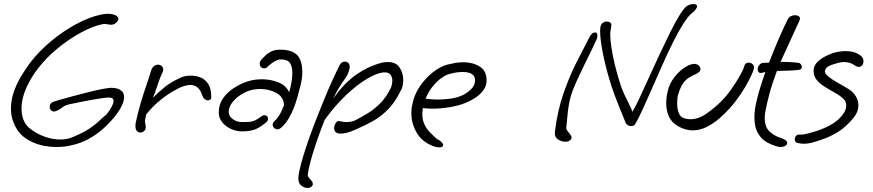

<svg xmlns="http://www.w3.org/2000/svg" viewBox="-20 -670 4306 947"><path d="M258 55Q195 55 143.5 32.5Q92 10 67 -27Q50 -53 42 -79.5Q34 -106 34 -134Q34 -176 48 -216.5Q62 -257 84.5 -294.5Q107 -332 130 -362Q173 -418 232 -467Q291 -516 356.5 -551.5Q422 -587 483 -599Q497 -602 511 -602Q534 -602 549 -595Q564 -588 564 -577Q564 -565 545 -552Q538 -548 529 -548Q519 -548 508 -550.5Q497 -553 491 -552Q439 -542 378.5 -509Q318 -476 262.5 -430Q207 -384 168 -333Q134 -290 110 -237Q86 -184 86 -134Q86 -112 91.5 -92Q97 -72 109 -55Q119 -41 145 -23.5Q171 -6 206 6Q241 18 278 18Q293 18 308 15.5Q323 13 337 7Q390 -15 420.5 -35.5Q451 -56 470 -74.5Q489 -93 506 -106Q524 -129 532 -145.5Q540 -162 540 -172Q540 -189 518 -189Q490 -188 435 -178Q380 -168 324 -156Q305 -152 295.5 -146Q286 -140 278.5 -134Q271 -128 256 -122Q250 -120 247 -120Q237 -120 231 -127Q225 -134 225 -144Q225 -161 243 -168Q251 -171 277.5 -178.5Q304 -186 341 -196Q378 -206 416 -215.5Q454 -225 485 -231Q516 -237 530 -237Q592 -235 592 -191Q592 -153 546 -95Q542 -91 526 -72Q510 -53 482 -29Q454 -5 415 16.5Q376 38 326 48Q309 52 292 53.5Q275 55 258 55Z M672 -16Q663 -16 655.5 -23.5Q648 -31 648 -49Q648 -53 648.5 -57.5Q649 -62 650 -67Q659 -111 673.5 -160Q688 -209 703 -252.5Q718 -296 725 -321Q730 -337 739.5 -344Q749 -351 759 -351Q770 -351 777.5 -344.5Q785 -338 785 -327Q785 -318 779 -307Q773 -296 764.5 -272Q756 -248 748 -224Q740 -200 734 -188Q769 -222 797 -244Q825 -266 871 -287Q891 -297 923 -297Q946 -297 969 -288Q992 -279 1007 -256Q1022 -233 1022 -191Q1022 -175 1004 -175Q997 -175 989.5 -181Q982 -187 977 -201Q970 -224 955.5 -237.5Q941 -251 918 -251Q904 -251 886 -245Q864 -238 831 -218.5Q798 -199 763.5 -170Q729 -141 700 -104Q700 -97 697.5 -88Q695 -79 695 -68Q695 -66 697 -58Q699 -50 699 -42Q699 -31 690.5 -23.5Q682 -16 672 -16Z M1174 -22Q1146 -22 1119.5 -34Q1093 -46 1076 -67Q1059 -88 1059 -115Q1059 -155 1080 -185Q1101 -215 1133.5 -236Q1166 -257 1200 -268Q1233 -279 1272 -279Q1313 -279 1351.5 -264.5Q1390 -250 1406 -215Q1414 -241 1418 -266.5Q1422 -292 1422 -311Q1422 -343 1409.5 -360Q1397 -377 1365 -377Q1352 -377 1335 -367.5Q1318 -358 1302 -343Q1296 -337 1293.5 -335Q1291 -333 1282 -333Q1272 -333 1266.5 -340Q1261 -347 1261 -356Q1261 -368 1270 -377Q1279 -386 1290 -397Q1301 -408 1318.5 -416.5Q1336 -425 1363 -425Q1419 -425 1445 -399Q1471 -373 1471 -314Q1471 -285 1463.5 -254Q1456 -223 1446 -188Q1440 -166 1429.5 -138.5Q1419 -111 1403 -84Q1387 -57 1364 -38Q1357 -32 1349 -32Q1339 -32 1332 -39Q1325 -46 1325 -55Q1325 -64 1334 -73Q1345 -82 1357.5 -102Q1370 -122 1381 -152Q1378 -193 1342.5 -212Q1307 -231 1264 -231Q1239 -231 1216 -225Q1191 -218 1166 -201.5Q1141 -185 1124.5 -163Q1108 -141 1108 -117Q1108 -98 1127.5 -83Q1147 -68 1174 -68Q1197 -68 1210.5 -69Q1224 -70 1236.5 -75.5Q1249 -81 1269 -96Q1278 -102 1284 -102Q1292 -102 1297 -97Q1302 -92 1302 -84Q1302 -73 1291 -65Q1257 -37 1231.5 -29.5Q1206 -22 1174 -22Z M1496 257Q1480 257 1464.5 244Q1449 231 1452 203Q1454 177 1466 133.5Q1478 90 1496 37Q1514 -16 1536 -72.5Q1558 -129 1580 -182.5Q1602 -236 1622 -279.5Q1642 -323 1656 -350Q1665 -366 1681 -366Q1691 -366 1698 -359.5Q1705 -353 1705 -340Q1705 -332 1699 -314.5Q1693 -297 1684 -285Q1670 -267 1654 -240.5Q1638 -214 1624 -185Q1676 -258 1733 -299Q1790 -340 1857 -359Q1867 -362 1876 -363Q1885 -364 1893 -364Q1934 -364 1951.5 -336Q1969 -308 1969 -276Q1969 -241 1954 -218Q1927 -163 1891 -127.5Q1855 -92 1813.5 -69.5Q1772 -47 1727 -28Q1705 -18 1688.5 -14.5Q1672 -11 1660 -11Q1642 -11 1635 -19Q1628 -27 1628 -37Q1628 -51 1636 -63Q1644 -75 1651 -73Q1658 -72 1668 -70Q1678 -68 1689 -68Q1715 -68 1733 -77Q1762 -92 1793.5 -111Q1825 -130 1855.5 -160.5Q1886 -191 1909 -239Q1915 -256 1915 -272Q1915 -289 1906.5 -301Q1898 -313 1878 -313Q1845 -313 1794 -283.5Q1743 -254 1687 -201Q1631 -148 1581 -78Q1559 -22 1540.5 32Q1522 86 1511 128.5Q1500 171 1498 191Q1497 202 1510 214Q1523 226 1523 238Q1523 246 1513 253Q1508 257 1496 257Z M2145 57Q2137 57 2126 54Q2065 34 2037 -12.5Q2009 -59 2009 -111Q2009 -119 2009.5 -126.5Q2010 -134 2011 -141Q2020 -198 2049.5 -242Q2079 -286 2116.5 -314.5Q2154 -343 2185 -351Q2205 -356 2225 -359.5Q2245 -363 2264 -363Q2312 -363 2346 -342Q2380 -321 2380 -273Q2380 -246 2363.5 -224Q2347 -202 2322.5 -186.5Q2298 -171 2275 -162Q2240 -148 2195.5 -141Q2151 -134 2112 -134Q2087 -134 2066 -137V-136Q2066 -132 2065 -128.5Q2064 -125 2064 -121Q2063 -117 2063 -113.5Q2063 -110 2063 -107Q2063 -76 2075.5 -52.5Q2088 -29 2105 -12.5Q2122 4 2133 14Q2151 23 2158.5 31.5Q2166 40 2166 45Q2166 57 2145 57ZM2139 -179Q2169 -179 2202 -183.5Q2235 -188 2263 -201Q2285 -212 2304 -230.5Q2323 -249 2323 -275Q2323 -295 2307 -305Q2291 -315 2262 -315Q2229 -315 2190 -303Q2176 -299 2155.5 -284Q2135 -269 2114 -243.5Q2093 -218 2079 -183Q2091 -182 2106.5 -180.5Q2122 -179 2139 -179Z M3092 -48Q3085 -48 3077.5 -52Q3070 -56 3066 -64Q3050 -103 3031 -150.5Q3012 -198 2998 -239Q2971 -322 2955.5 -397.5Q2940 -473 2940 -516Q2940 -523 2940.5 -529Q2941 -535 2942 -539Q2944 -551 2953.5 -557.5Q2963 -564 2973 -564Q2983 -564 2990 -558.5Q2997 -553 2995 -541Q2994 -536 2991.5 -519.5Q2989 -503 2990 -495Q2990 -476 2995.5 -437.5Q3001 -399 3013 -349Q3025 -299 3043 -245Q3049 -227 3060 -203Q3071 -179 3082.5 -157Q3094 -135 3099 -119Q3111 -137 3131.5 -180.5Q3152 -224 3177.5 -280.5Q3203 -337 3231 -397Q3259 -457 3285.5 -510.5Q3312 -564 3334.5 -599.5Q3357 -635 3371 -642Q3385 -650 3401 -650Q3408 -650 3413 -647.5Q3418 -645 3418 -639Q3418 -632 3411 -623Q3404 -614 3396 -608Q3375 -592 3350 -552.5Q3325 -513 3298.5 -459.5Q3272 -406 3245.5 -346.5Q3219 -287 3194.5 -230.5Q3170 -174 3149 -128.5Q3128 -83 3113 -58Q3107 -48 3092 -48ZM2768 29Q2750 29 2732 17.5Q2714 6 2717 -21Q2730 -125 2759.5 -210Q2789 -295 2824 -363.5Q2859 -432 2887 -486Q2900 -510 2915 -510Q2929 -510 2926 -488H2927Q2926 -483 2918 -466Q2910 -449 2899.5 -426.5Q2889 -404 2878.5 -383.5Q2868 -363 2863 -352Q2843 -311 2829.5 -281.5Q2816 -252 2806.5 -228Q2797 -204 2791 -179Q2785 -154 2781 -120.5Q2777 -87 2773 -39Q2773 -32 2779.5 -23.5Q2786 -15 2792.5 -7Q2799 1 2799 9Q2799 17 2790 23Q2783 29 2768 29Z M3396 -27Q3379 -27 3361 -32Q3343 -37 3325 -47Q3292 -66 3279 -96Q3266 -126 3266 -160Q3266 -176 3268 -191.5Q3270 -207 3274 -223Q3282 -256 3302 -283.5Q3322 -311 3347 -330Q3372 -349 3395 -354Q3398 -355 3403 -355Q3417 -355 3426 -347Q3435 -339 3435 -329Q3435 -317 3421 -310V-309Q3398 -299 3380.5 -288.5Q3363 -278 3350 -260Q3337 -242 3326 -208Q3320 -190 3320 -160Q3320 -137 3326.5 -116.5Q3333 -96 3349 -89Q3366 -82 3385 -82Q3426 -82 3466 -110.5Q3506 -139 3537 -170Q3565 -198 3589.5 -233.5Q3614 -269 3631 -299.5Q3648 -330 3651 -344Q3655 -361 3673 -361Q3684 -361 3693 -352.5Q3702 -344 3698 -330Q3692 -309 3674.5 -275Q3657 -241 3632.5 -204.5Q3608 -168 3581 -138Q3559 -113 3530 -87.5Q3501 -62 3467 -44.5Q3433 -27 3396 -27Z M3830 55Q3826 55 3823 54.5Q3820 54 3816 53Q3788 46 3761.5 31Q3735 16 3718 -13.5Q3701 -43 3701 -91Q3701 -110 3704 -132Q3709 -167 3722.5 -214.5Q3736 -262 3755 -314H3754Q3748 -314 3743 -312Q3738 -310 3733 -310Q3717 -310 3717 -329Q3717 -340 3726 -350Q3735 -360 3743 -360L3773 -361Q3798 -426 3823.5 -484.5Q3849 -543 3867 -577Q3872 -586 3881.5 -590.5Q3891 -595 3901 -595Q3911 -595 3918.5 -590.5Q3926 -586 3926 -578Q3926 -576 3924 -570L3862 -435Q3853 -416 3845.5 -399Q3838 -382 3830 -365Q3850 -365 3871.5 -364Q3893 -363 3920 -360Q3925 -359 3930 -353Q3935 -347 3935 -340Q3935 -335 3931.5 -330.5Q3928 -326 3917 -325Q3893 -322 3864 -321.5Q3835 -321 3812 -320Q3789 -259 3775.5 -209Q3762 -159 3754 -115Q3753 -108 3752.5 -101Q3752 -94 3752 -88Q3752 -43 3776 -21Q3800 1 3830 10Q3848 16 3855.5 22.5Q3863 29 3863 35Q3863 43 3853.5 49Q3844 55 3830 55Z M3946 39Q3939 39 3930.5 38Q3922 37 3913 35Q3900 32 3900 16Q3900 7 3907 -0.5Q3914 -8 3927 -6Q3938 -5 3962.5 -11Q3987 -17 4017 -27Q4061 -43 4089 -61Q4117 -79 4135 -103Q4154 -127 4154 -149Q4154 -159 4150 -168.5Q4146 -178 4135 -187Q4118 -202 4094 -215Q4070 -228 4047 -242.5Q4024 -257 4008.5 -275.5Q3993 -294 3993 -321Q3993 -345 4010 -362.5Q4027 -380 4049.5 -391.5Q4072 -403 4088 -408Q4104 -413 4120 -415.5Q4136 -418 4152 -418Q4171 -418 4188.5 -413.5Q4206 -409 4222 -398Q4231 -392 4235 -384Q4239 -376 4239 -368Q4239 -357 4232.5 -348.5Q4226 -340 4215 -340Q4207 -340 4194 -348H4195Q4173 -364 4144 -364Q4128 -364 4115 -360Q4094 -355 4074 -347Q4054 -339 4049 -322Q4046 -309 4064.5 -293.5Q4083 -278 4111 -262.5Q4139 -247 4163 -232Q4186 -219 4200 -197Q4214 -175 4214 -150Q4214 -119 4191 -90Q4154 -45 4114.5 -20Q4075 5 4026 21Q3999 30 3981 34.5Q3963 39 3946 39Z"/></svg>

Font: Grape Nuts
Style: Regular
Weight: 400
Designer: Robert E. Leuschke
Foundry: Robert E. Leuschke
Version: Version 1.010; ttfautohint (v1.8.3)